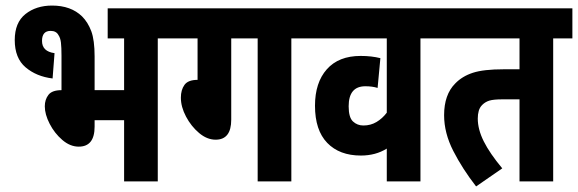

<svg xmlns="http://www.w3.org/2000/svg" viewBox="-20 -652 2077 690"><path d="M167 -632Q235 -632 275 -593Q296 -572 308 -540Q320 -508 320 -449V-328H426V-514H367V-622H617V-514H547V0H426V-220H320V-197Q320 -125 263 -125Q232 -125 204 -149Q176 -173 158.5 -207Q141 -241 141 -270Q141 -294 154 -311Q167 -328 201 -328V-452Q201 -482 199 -499Q197 -516 190 -526Q182 -541 162 -541Q131 -541 131 -505Q131 -467 176 -461L169 -370Q111 -377 72 -410Q33 -443 33 -508Q33 -571 71.5 -601.5Q110 -632 167 -632Z M811 -514V-222Q811 -150 755 -150Q724 -150 695.5 -174Q667 -198 648.5 -233Q630 -268 630 -301Q630 -329 643 -347Q656 -365 690 -365V-514H605V-622H1097V-514H1027V0H906V-514Z M1561 -514H1491V0H1370V-118Q1330 -93 1277 -93Q1200 -93 1156 -138.5Q1112 -184 1112 -272Q1112 -355 1154.5 -403Q1197 -451 1276 -451Q1296 -451 1313.5 -449Q1331 -447 1347 -443L1337 -336Q1318 -342 1293 -342Q1233 -342 1233 -270Q1233 -230 1248.5 -215.5Q1264 -201 1286 -201Q1312 -201 1333 -213.5Q1354 -226 1370 -247V-514H1085V-622H1561Z M1968 -514V0H1847V-295H1786Q1754 -295 1739 -290.5Q1724 -286 1713 -275Q1704 -266 1700.5 -253.5Q1697 -241 1697 -226Q1697 -187 1718.5 -144Q1740 -101 1785 -47L1691 18Q1642 -45 1609 -109.5Q1576 -174 1576 -238Q1576 -312 1616 -352Q1641 -378 1679.5 -390.5Q1718 -403 1790 -403H1847V-514H1549V-622H2037V-514Z"/></svg>

Font: Noto Sans Devanagari UI ExtraCondensed
Style: Bold
Weight: 700
Width: 2
Designer: Jelle Bosma - Monotype Design Team
Foundry: Monotype Imaging Inc.
Version: Version 2.004